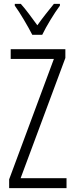

<svg xmlns="http://www.w3.org/2000/svg" viewBox="-20 -1033 382 987"><path d="M322 -66H27V-111L257 -730H35V-780H316V-735L86 -117H322ZM146 -854Q128 -889 102.5 -932Q77 -975 56 -1004V-1013H87Q106 -992 128.5 -962Q151 -932 172 -903Q194 -934 213 -958Q232 -982 257 -1013H288V-1004Q265 -973 239.5 -931Q214 -889 197 -854Z"/></svg>

Font: Noto Sans Malayalam UI ExtraCondensed Light
Style: Regular
Weight: 300
Width: 2
Designer: Jelle Bosma - Monotype Design Team
Foundry: Monotype Imaging Inc.
Version: Version 2.104; ttfautohint (v1.8.4.7-5d5b)